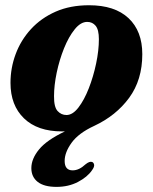

<svg xmlns="http://www.w3.org/2000/svg" viewBox="-20 -490 582 732"><path d="M319.5 -470Q417.5 -470 470 -420.8Q522.5 -371.5 522.5 -283.5Q522.5 -185.5 472.5 -117.2Q422.5 -49 339 -10Q279.5 17.5 253 54.2Q226.5 91 226.5 123.5Q226.5 159.5 257 159.5Q281.5 159.5 306 136.5Q321.5 124 331 127.5Q337 129.5 338.8 137.8Q340.5 146 330.5 159.5Q313 185 277 203.8Q241 222.5 195.5 222.5Q148 222.5 123.8 203.5Q99.5 184.5 99.5 151Q99.5 115.5 128.8 79.8Q158 44 227.5 11Q222.5 11 216.5 11Q123 11 71.5 -38.8Q20 -88.5 20 -174Q20 -231 39.8 -284Q59.5 -337 98 -379Q136.5 -421 192 -445.5Q247.5 -470 319.5 -470ZM233.5 -51.5Q257 -51.5 279 -80Q301 -108.5 318.5 -153.2Q336 -198 346.5 -248Q357 -298 357 -340.5Q357 -376.5 344.8 -391.5Q332.5 -406.5 312.5 -406.5Q287.5 -406.5 264.8 -378.2Q242 -350 224.2 -306Q206.5 -262 196.2 -213.2Q186 -164.5 186 -123.5Q185.5 -82 199.5 -66.8Q213.5 -51.5 233.5 -51.5Z"/></svg>

Font: Fraunces 72pt Soft
Style: Bold Italic
Weight: 700
Italic angle: -16°
Version: Version 1.000;[b76b70a41]